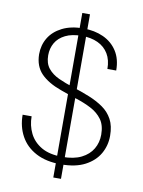

<svg xmlns="http://www.w3.org/2000/svg" viewBox="-95 -856 753 1009"><g transform="rotate(10 281.5 -352.0)"><path d="M261 87V-791H302V87ZM289 12Q209 12 154.5 -17Q100 -46 72.5 -96.5Q45 -147 45 -210H93Q93 -161 113.5 -119.5Q134 -78 177 -53Q220 -28 289 -28Q350 -28 390 -48Q430 -68 450 -102Q470 -136 470 -178Q470 -229 447.5 -259.5Q425 -290 388.5 -309Q352 -328 308 -342Q264 -356 221 -372Q151 -397 113.5 -435.5Q76 -474 75 -538Q75 -587 98.5 -626Q122 -665 168.5 -688.5Q215 -712 281 -712Q341 -712 388 -690.5Q435 -669 462 -627Q489 -585 489 -524H442Q442 -572 422 -605Q402 -638 365.5 -655Q329 -672 280 -672Q227 -672 192 -654.5Q157 -637 140 -607.5Q123 -578 123 -541Q123 -498 144.5 -471.5Q166 -445 202 -428.5Q238 -412 282 -398Q326 -384 371 -366Q413 -349 446 -326Q479 -303 498 -268Q517 -233 517 -180Q517 -128 492 -84.5Q467 -41 416.5 -14.5Q366 12 289 12Z"/></g></svg>

Font: DM Sans 11pt ExtraLight
Style: Regular
Weight: 250
Version: Version 4.004;gftools[0.9.30]